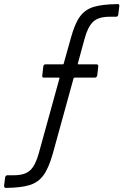

<svg xmlns="http://www.w3.org/2000/svg" viewBox="-30 -720 604 940"><path d="M546 -700Q556 -700 554 -690L549 -648Q547 -638 538 -638H506Q452 -638 426 -613.5Q400 -589 384 -530L351 -409Q351 -405 353 -405H443Q447 -405 449.5 -402Q452 -399 451 -395L446 -350Q445 -346 442 -343Q439 -340 435 -340H336Q331 -340 330 -336L228 34Q208 104 182.5 138.5Q157 173 115.5 186Q74 199 -1 200Q-10 200 -10 190L-5 148Q-4 144 -1 141Q2 138 6 138H38Q92 138 118 113.5Q144 89 160 30L261 -336Q262 -337 261 -338.5Q260 -340 259 -340H185Q175 -340 177 -350L182 -395Q184 -405 193 -405H277Q282 -405 282 -409L317 -534Q336 -604 361 -638.5Q386 -673 428 -686Q470 -699 546 -700Z"/></svg>

Font: Barlow
Style: Italic
Weight: 400
Italic angle: -7°
Designer: Jeremy Tribby
Foundry: Tribby Type
Version: Version 1.408